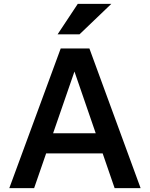

<svg xmlns="http://www.w3.org/2000/svg" viewBox="-20 -970 773 990"><path d="M28 0 293 -720H405L156 0ZM571 0 323 -720H441L705 0ZM165 -283H559V-179H165ZM390 -793H277L381 -950H554Z"/></svg>

Font: Instrument Sans SemiBold
Style: Regular
Weight: 600
Designer: Rodrigo Fuenzalida
Foundry: fragTYPE
Version: Version 1.000;gftools[0.9.28]